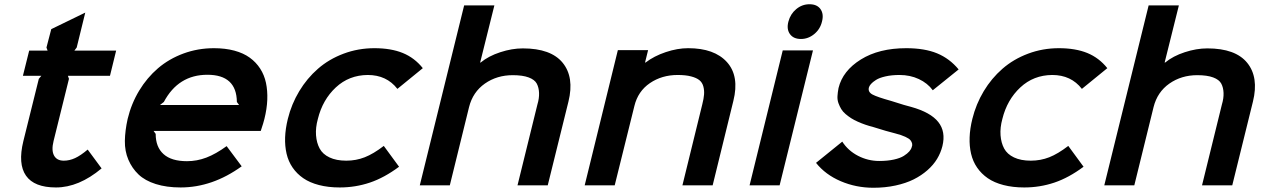

<svg xmlns="http://www.w3.org/2000/svg" viewBox="-20 -865 5923 896"><path d="M389.2 -167 454.1 -79.1Q347.7 9.8 241.2 9.8Q139.6 9.8 101.3 -45.2Q63 -100.1 88.9 -206.1L161.1 -497.1L172.9 -511.2H86.9L116.2 -628.9H202.1L196.8 -643.1L219.2 -729L377.9 -806.2L337.9 -643.1L327.1 -628.9H522L493.2 -511.2H296.9L301.8 -497.1L230 -207Q219.2 -163.1 232.2 -139.2Q245.1 -115.2 277.8 -115.2Q304.2 -115.2 330.3 -127.2Q356.4 -139.2 389.2 -167Z M726.6 -375H1095.7L1085.4 -389.2Q1084 -516.1 947.8 -516.1Q812 -516.1 744.6 -389.2ZM1213.9 -310.1Q1210.4 -294.4 1196.8 -253.9H696.8L706.5 -240.2Q706.5 -178.7 743.2 -145.8Q779.8 -112.8 852.5 -112.8Q898.9 -112.8 943.1 -129.6Q987.3 -146.5 1037.6 -183.1L1107.9 -88.9Q971.2 9.8 822.8 9.8Q757.3 9.8 707 -6.1Q656.7 -22 626.5 -50.8Q596.2 -79.6 579.1 -119.6Q562 -159.7 562.7 -207.5Q563.5 -255.4 575.7 -310.1Q592.8 -381.3 629.4 -441.9Q666 -502.4 717.3 -546.4Q768.6 -590.3 835.9 -615.2Q903.3 -640.1 978.5 -640.1Q1031.2 -640.1 1073.7 -628.7Q1116.2 -617.2 1145.5 -595.9Q1174.8 -574.7 1194.1 -544.9Q1213.4 -515.1 1221.2 -478.3Q1229 -441.4 1227.3 -399.2Q1225.6 -356.9 1213.9 -310.1Z M1771 -184.1 1842.3 -86.9Q1773.4 -35.6 1706.1 -12.9Q1638.7 9.8 1565.4 9.8Q1511.7 9.8 1468.5 -1.5Q1425.3 -12.7 1395.3 -33.4Q1365.2 -54.2 1345.5 -83Q1325.7 -111.8 1317.4 -147.5Q1309.1 -183.1 1310.5 -223.9Q1312 -264.6 1323.2 -310.1Q1340.3 -379.4 1376.5 -439.5Q1412.6 -499.5 1463.9 -544.2Q1515.1 -588.9 1583.3 -614.5Q1651.4 -640.1 1727.1 -640.1Q1804.7 -640.1 1859.6 -617.7Q1914.6 -595.2 1953.1 -546.9L1834.5 -450.2Q1784.2 -515.1 1696.3 -515.1Q1608.9 -514.6 1547.1 -457Q1485.4 -399.4 1463.4 -310.1Q1452.1 -269 1454.8 -233.6Q1457.5 -198.2 1471.7 -171.9Q1485.8 -145.5 1517.6 -130.4Q1549.3 -115.2 1596.2 -115.2Q1641.6 -115.2 1682.1 -131.1Q1722.7 -147 1771 -184.1Z M2632.8 -391.1 2536.1 0H2395L2487.8 -377Q2496.6 -406.2 2495.6 -431.4Q2494.6 -456.5 2484.9 -474.9Q2475.1 -493.2 2447 -503.7Q2418.9 -514.2 2373 -514.2Q2298.8 -514.2 2242.7 -474.9Q2186.5 -435.5 2168.9 -365.2L2079.1 0H1939L2146 -839.8H2287.1L2220.7 -573.2H2223.1Q2259.8 -603.5 2314.5 -621.3Q2369.1 -639.2 2419.9 -639.2Q2551.3 -639.2 2606 -571.8Q2660.6 -504.4 2632.8 -391.1Z M3402.3 -394 3305.7 0H3164.6L3257.3 -377.9Q3264.2 -404.8 3265.6 -424.3Q3267.1 -443.8 3262.2 -461.9Q3257.3 -480 3243.7 -491Q3230 -502 3204.8 -508.5Q3179.7 -515.1 3142.6 -515.1Q3068.8 -515.1 3012.9 -477.1Q2957 -439 2940.4 -370.1L2848.6 0H2708.5L2863.3 -630.9H3004.4L2990.2 -573.2H2992.7Q3032.2 -603.5 3086.9 -621.8Q3141.6 -640.1 3191.4 -640.1Q3314 -640.1 3372.6 -575Q3431.2 -509.8 3402.3 -394Z M3773.9 -629.9 3618.2 0H3478L3632.8 -629.9ZM3815.9 -764.2Q3807.6 -729 3779.8 -706.1Q3752 -683.1 3717.8 -683.1Q3682.6 -683.1 3666.3 -706.1Q3649.9 -729 3659.2 -764.2Q3668.5 -799.8 3695.8 -822.5Q3723.1 -845.2 3757.8 -845.2Q3793 -845.2 3809.1 -822.3Q3825.2 -799.3 3815.9 -764.2Z M4377.9 -183.1Q4370.1 -151.9 4353 -123.5Q4335.9 -95.2 4307.9 -70.6Q4279.8 -45.9 4243.7 -27.8Q4207.5 -9.8 4159.2 0.7Q4110.8 11.2 4055.7 11.2Q3975.1 11.2 3903.6 -19.3Q3832 -49.8 3788.1 -105L3910.6 -204.1Q3937.5 -162.1 3984.1 -137.9Q4030.8 -113.8 4083 -113.8Q4121.6 -113.8 4151.4 -120.4Q4181.2 -127 4198 -137.7Q4214.8 -148.4 4223.6 -158.7Q4232.4 -168.9 4234.9 -179.2Q4238.3 -186.5 4236.6 -194.8Q4234.9 -203.1 4228.8 -210.7Q4222.7 -218.3 4204.8 -226.6Q4187 -234.9 4158.7 -242.2Q4118.7 -252 4055.7 -272Q4035.2 -277.3 4018.1 -283.2Q4001 -289.1 3983.4 -296.9Q3965.8 -304.7 3952.4 -313.2Q3939 -321.8 3926 -332.8Q3913.1 -343.8 3905.8 -356Q3898.4 -368.2 3892.8 -383.5Q3887.2 -398.9 3888.2 -416.3Q3889.2 -433.6 3893.1 -454.1Q3912.6 -534.7 3997.3 -587.4Q4082 -640.1 4209 -640.1Q4294.9 -640.1 4353.3 -616Q4411.6 -591.8 4453.6 -541L4333 -443.8Q4308.6 -477.1 4267.8 -496.1Q4227.1 -515.1 4177.7 -515.1Q4141.1 -515.1 4112.3 -508.5Q4083.5 -502 4067.9 -491.9Q4052.2 -481.9 4044.4 -472.9Q4036.6 -463.9 4034.7 -456.1Q4029.8 -435.5 4051.8 -423.8Q4073.7 -412.1 4138.7 -394Q4211.4 -370.6 4231.9 -366.2Q4322.8 -340.8 4358.6 -295.7Q4394.5 -250.5 4377.9 -183.1Z M4965.3 -184.1 5036.6 -86.9Q4967.8 -35.6 4900.4 -12.9Q4833 9.8 4759.8 9.8Q4706.1 9.8 4662.8 -1.5Q4619.6 -12.7 4589.6 -33.4Q4559.6 -54.2 4539.8 -83Q4520 -111.8 4511.7 -147.5Q4503.4 -183.1 4504.9 -223.9Q4506.3 -264.6 4517.6 -310.1Q4534.7 -379.4 4570.8 -439.5Q4606.9 -499.5 4658.2 -544.2Q4709.5 -588.9 4777.6 -614.5Q4845.7 -640.1 4921.4 -640.1Q4999 -640.1 5054 -617.7Q5108.9 -595.2 5147.5 -546.9L5028.8 -450.2Q4978.5 -515.1 4890.6 -515.1Q4803.2 -514.6 4741.5 -457Q4679.7 -399.4 4657.7 -310.1Q4646.5 -269 4649.2 -233.6Q4651.9 -198.2 4666 -171.9Q4680.2 -145.5 4711.9 -130.4Q4743.7 -115.2 4790.5 -115.2Q4835.9 -115.2 4876.5 -131.1Q4917 -147 4965.3 -184.1Z M5827.1 -391.1 5730.5 0H5589.4L5682.1 -377Q5690.9 -406.2 5689.9 -431.4Q5689 -456.5 5679.2 -474.9Q5669.4 -493.2 5641.4 -503.7Q5613.3 -514.2 5567.4 -514.2Q5493.2 -514.2 5437 -474.9Q5380.9 -435.5 5363.3 -365.2L5273.4 0H5133.3L5340.3 -839.8H5481.4L5415 -573.2H5417.5Q5454.1 -603.5 5508.8 -621.3Q5563.5 -639.2 5614.3 -639.2Q5745.6 -639.2 5800.3 -571.8Q5855 -504.4 5827.1 -391.1Z"/></svg>

Font: Sinkin Sans 600 SemiBold Italic
Style: Regular
Weight: 600
Italic angle: -112°
Designer: Keith Bates
Foundry: K-Type
Version: Sinkin Sans (version 1.0)  by Keith Bates   •   © 2014   www